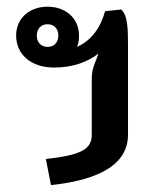

<svg xmlns="http://www.w3.org/2000/svg" viewBox="-20 -528 452 565"><path d="M120 -456.7C140 -456.7 151.7 -442.5 151.7 -423.3C151.7 -404.2 140 -390 120 -390C100 -390 88.3 -404.2 88.3 -423.3C88.3 -442.5 100 -456.7 120 -456.7ZM120 -508.3C67.5 -508.3 27.5 -475 27.5 -423.3C27.5 -367.5 71.7 -329.2 139.2 -329.2C195 -329.2 237.5 -345.8 269.2 -370C262.5 -345.8 250 -330 250 -296.7V-131.7C250 -88.3 218.3 -71.7 115 -60L130 16.7C240 5 356.7 -29.2 356.7 -131.7V-394.2C356.7 -448.3 355 -483.3 336.7 -500L289.2 -495C276.7 -450 251.7 -410 206.7 -390C210.8 -400 212.5 -410.8 212.5 -423.3C212.5 -475 172.5 -508.3 120 -508.3Z"/></svg>

Font: Boon SemiBold
Style: Regular
Weight: 600
Designer: Sungsit Sawaiwan
Foundry: FontUni
Version: Version 2.0